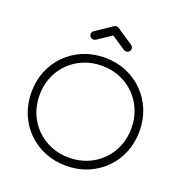

<svg xmlns="http://www.w3.org/2000/svg" viewBox="-175 -1176 1270 1338"><g transform="rotate(20 460.5 -507.0)"><path d="M461 10Q375 10 302 -20Q229 -50 174.5 -104.5Q120 -159 90 -232Q60 -305 60 -391Q60 -477 90 -549.5Q120 -622 174.5 -676.5Q229 -731 302 -761Q375 -791 461 -791Q547 -791 619.5 -761Q692 -731 746.5 -676.5Q801 -622 831 -549.5Q861 -477 861 -391Q861 -305 831 -232Q801 -159 746.5 -104.5Q692 -50 619.5 -20Q547 10 461 10ZM461 -50Q533 -50 595 -75.5Q657 -101 703.5 -147.5Q750 -194 775.5 -256Q801 -318 801 -391Q801 -463 775.5 -525Q750 -587 703.5 -633.5Q657 -680 595 -705.5Q533 -731 461 -731Q388 -731 326 -705.5Q264 -680 217.5 -633.5Q171 -587 145.5 -525Q120 -463 120 -391Q120 -318 145.5 -256Q171 -194 217.5 -147.5Q264 -101 326 -75.5Q388 -50 461 -50ZM341 -882Q328 -882 318.5 -890.5Q309 -899 309 -912Q309 -929 325 -939L446 -1020Q454 -1024 461 -1024Q466 -1024 469.5 -1023Q473 -1022 476 -1020L597 -939Q613 -929 613 -912Q613 -899 604.5 -890.5Q596 -882 582 -882Q576 -882 572 -883.5Q568 -885 563 -888L461 -956L359 -888Q350 -882 341 -882Z"/></g></svg>

Font: ComfortaaLight
Style: Regular
Weight: 300
Designer: Johan Aakerlund
Foundry: Johan Aakerlund
Version: Version 3.104; ttfautohint (v1.8.1.43-b0c9)